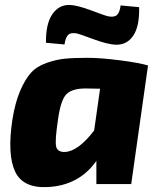

<svg xmlns="http://www.w3.org/2000/svg" viewBox="-20 -745 643 777"><path d="M241 -565 166 -572Q165 -648 191.5 -687Q218 -726 262 -725Q293 -724 350 -702.5Q407 -681 418 -679Q443 -674 454 -685Q465 -696 468 -723L543 -716Q545 -639 519.5 -601Q494 -563 449 -564Q416 -565 358 -586.5Q300 -608 290 -610Q265 -614 255 -603Q245 -592 241 -565ZM511 0H370V-94Q300 6 172 12Q73 17 41 -51Q9 -119 30 -260Q41 -329 61 -376Q81 -423 104.5 -449.5Q128 -476 167.5 -490Q207 -504 242.5 -507.5Q278 -511 335 -511Q387 -511 465 -501Q543 -491 579 -480ZM385 -386 326 -387Q273 -387 249.5 -364.5Q226 -342 215 -263Q202 -177 207 -153Q212 -129 243 -130Q297 -133 361 -217Z"/></svg>

Font: Exo 2.0 Extra Bold
Style: Italic
Weight: 800
Italic angle: -8°
Designer: Natanael Gama
Version: Version 1.001;PS 001.001;hotconv 1.0.70;makeotf.lib2.5.58329